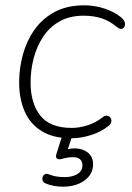

<svg xmlns="http://www.w3.org/2000/svg" viewBox="-20 -512 495 722"><path d="M248 8Q181 8 137.5 -18.5Q94 -45 73 -92.5Q52 -140 52 -202Q52 -255 66 -306.5Q80 -358 109.5 -400Q139 -442 185.5 -467Q232 -492 297 -492Q336 -492 372.5 -480Q409 -468 434 -448Q443 -441 447 -433Q451 -425 450 -418Q449 -411 444.5 -407Q440 -403 434 -403.5Q428 -404 420 -410Q393 -433 362.5 -443Q332 -453 295 -453Q242 -453 204 -431.5Q166 -410 142 -373.5Q118 -337 106.5 -292.5Q95 -248 95 -202Q95 -124 131.5 -77.5Q168 -31 250 -31Q278 -31 308.5 -40.5Q339 -50 366 -71Q373 -77 380 -77Q387 -77 391.5 -73.5Q396 -70 398 -64Q400 -58 398 -51.5Q396 -45 390 -40Q362 -17 323.5 -4.5Q285 8 248 8ZM217 190Q200 190 183 187Q166 184 152 178Q143 174 140.5 167Q138 160 140.5 153Q143 146 149.5 143Q156 140 165 144Q177 149 191 151.5Q205 154 224 154Q252 154 271 142.5Q290 131 290 109Q290 95 281 87Q272 79 255 79Q247 79 236 80.5Q225 82 215 85Q208 87 202.5 87Q197 87 194 84Q191 81 190.5 77Q190 73 193 64L220 -20H258L233 55L215 53Q228 50 239.5 48Q251 46 261 46Q290 46 310 61.5Q330 77 330 106Q330 143 298 166.5Q266 190 217 190Z"/></svg>

Font: Nunito ExtraLight ExtraLight
Style: Italic
Weight: 250
Italic angle: -9°
Version: Version 3.602